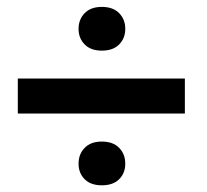

<svg xmlns="http://www.w3.org/2000/svg" viewBox="-20 -620 611 568"><path d="M526.9 -284.2V-387.7H32.7V-284.2ZM281.2 -599.6Q248.5 -599.6 230.5 -581.1Q212.4 -562.5 212.4 -534.7Q212.4 -506.8 230.5 -488.5Q248.5 -470.2 281.2 -470.2Q314.5 -470.2 332.5 -488.5Q350.6 -506.8 350.6 -534.7Q350.6 -562.5 332.5 -581.1Q314.5 -599.6 281.2 -599.6ZM212.4 -135.7Q212.4 -107.9 230.5 -89.8Q248.5 -71.8 281.2 -71.8Q314.5 -71.8 332.5 -89.8Q350.6 -107.9 350.6 -135.7Q350.6 -164.1 332.5 -182.6Q314.5 -201.2 281.2 -201.2Q248.5 -201.2 230.5 -182.6Q212.4 -164.1 212.4 -135.7Z"/></svg>

Font: FAU Chimera Medium
Style: Regular
Weight: 500
Version: Version 1.002;hotconv 1.0.117;makeotfexe 2.5.65602